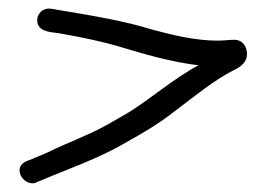

<svg xmlns="http://www.w3.org/2000/svg" viewBox="-20 -444 616 444"><path d="M63 -21V-22L78 -28C134 -52 210 -78 272 -115C310 -136 344 -156 379 -183C431 -222 476 -260 525 -284C537 -290 558 -304 549 -332C545 -344 536 -351 524 -352H523C509 -352 498 -350 484 -350C434 -350 382 -362 334 -375C266 -396 198 -407 121 -420H120C114 -421 106 -423 96 -424C80 -426 66 -413 66 -398C66 -371 94 -370 117 -367C173 -357 213 -349 260 -335C313 -319 374 -301 439 -293C384 -264 330 -217 279 -185C248 -167 212 -145 178 -131C146 -116 116 -105 89 -91C76 -85 64 -81 56 -77L43 -72C7 -59 32 -13 63 -21Z"/></svg>

Font: Stray Cat
Style: BdExt
Weight: 700
Version: Version 1.0